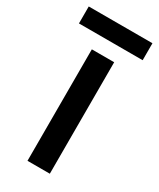

<svg xmlns="http://www.w3.org/2000/svg" viewBox="-197 -746 665 804"><g transform="rotate(30 136.0 -344.0)"><path d="M191 0H83V-539H191ZM290 -688V-606H-18V-688Z"/></g></svg>

Font: Noto Sans Thaana Medium
Style: Regular
Weight: 500
Designer: David Williams
Foundry: Google Inc.
Version: Version 3.001; ttfautohint (v1.8.4.7-5d5b)